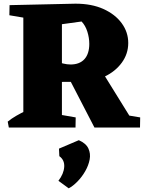

<svg xmlns="http://www.w3.org/2000/svg" viewBox="-20 -694 786 1045"><path d="M290 -248 277 -365Q300 -354 322.5 -348.5Q345 -343 364 -343Q389 -343 408 -350.5Q427 -358 440 -372.5Q453 -387 459.5 -408Q466 -429 466 -455Q466 -488 455.5 -521.5Q445 -555 424 -577L308 -561L32 -666L391 -674Q479 -674 543 -645Q607 -616 642.5 -567.5Q678 -519 678 -460Q678 -401 643 -353Q608 -305 549 -277Q490 -249 416 -249ZM28 0 22 -32Q43 -49 68 -63.5Q93 -78 121 -91L122 0ZM251 0 254 -79 392 -55 391 0ZM107 0V-666H317V0ZM602 0 605 -78 743 -55 742 0ZM161 -589 31 -611 32 -666H163ZM494 0 345 -288 540 -297 724 0ZM354 331 298 290Q327 252 329.5 214.5Q332 177 303 156L301 115L409 69Q448 86 461 114Q474 142 468 174Q462 206 444 237.5Q426 269 401.5 294Q377 319 354 331Z"/></svg>

Font: Eczar ExtraBold
Style: Regular
Weight: 800
Designer: Vaibhav Singh
Foundry: Rosetta Type Foundry
Version: Version 2.000